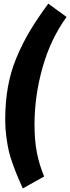

<svg xmlns="http://www.w3.org/2000/svg" viewBox="-20 -882 388 1062"><path d="M247.1 -861.8 348.1 -788.1Q259.8 -666 215.3 -508.5Q170.9 -351.1 170.9 -192.9Q170.9 -106.9 183.8 -39.3Q196.8 28.3 224.1 94.2L106 160.2Q86.4 115.7 76.7 92.8Q66.9 69.8 51.3 27.1Q35.6 -15.6 28.3 -48.3Q21 -81.1 14.9 -126.2Q8.8 -171.4 8.8 -217.8Q8.8 -316.4 23.9 -401.4Q39.1 -486.3 71.8 -564.5Q104.5 -642.6 145.3 -710.7Q186 -778.8 247.1 -861.8Z"/></svg>

Font: Fira Sans Compressed ExtraBold
Style: Italic
Weight: 800
Width: 3
Italic angle: -8°
Designer: Carrois Corporate & Edenspiekermann AG
Foundry: Carrois Corporate GbR & Edenspiekermann AG
Version: Version 4.203;PS 004.203;hotconv 1.0.88;makeotf.lib2.5.64775